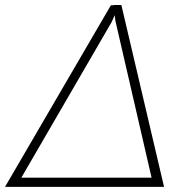

<svg xmlns="http://www.w3.org/2000/svg" viewBox="-46 -731 738 751"><path d="M391.1 -645.5 16.6 0H-26.4L387.7 -710.4H419.9ZM555.2 0 405.3 -649.9 397.9 -711.4H428.7L595.7 0ZM567.4 -36.1 562 0H3.9L9.3 -36.1Z"/></svg>

Font: Roboto ExtraLight
Style: Italic
Weight: 250
Designer: Christian Robertson
Foundry: Google
Version: Version 3.009; 2024